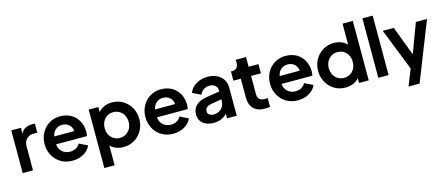

<svg xmlns="http://www.w3.org/2000/svg" viewBox="-57 -1460 5481 2362"><g transform="rotate(-15 2683.5 -278.5)"><path d="M61 -544H184V-468Q204 -512 241 -531Q278 -550 331 -550H363V-434H316Q260 -434 226 -399Q192 -364 192 -303V0H61Z M413 -273Q413 -353 448.5 -417.5Q484 -482 545.5 -519Q607 -556 683 -556Q765 -556 825 -520.5Q885 -485 916.5 -424Q948 -363 948 -290Q948 -256 941 -235H549Q555 -175 595 -139Q635 -103 694 -103Q738 -103 769.5 -121.5Q801 -140 820 -173L926 -121Q901 -61 838 -24.5Q775 12 693 12Q611 12 547.5 -26Q484 -64 448.5 -129Q413 -194 413 -273ZM808 -335Q803 -385 769 -416.5Q735 -448 683 -448Q633 -448 598 -418.5Q563 -389 552 -335Z M1047 -544H1170V-480Q1200 -516 1244.5 -536Q1289 -556 1345 -556Q1421 -556 1484 -518.5Q1547 -481 1583 -416Q1619 -351 1619 -272Q1619 -193 1583 -128Q1547 -63 1484.5 -25.5Q1422 12 1344 12Q1294 12 1251 -4.5Q1208 -21 1178 -52V200H1047ZM1329 -108Q1396 -108 1439.5 -154.5Q1483 -201 1483 -272Q1483 -318 1463 -355.5Q1443 -393 1408 -414.5Q1373 -436 1329 -436Q1286 -436 1251.5 -415Q1217 -394 1197.5 -356.5Q1178 -319 1178 -272Q1178 -225 1197.5 -187.5Q1217 -150 1251.5 -129Q1286 -108 1329 -108Z M1697 -273Q1697 -353 1732.5 -417.5Q1768 -482 1829.5 -519Q1891 -556 1967 -556Q2049 -556 2109 -520.5Q2169 -485 2200.5 -424Q2232 -363 2232 -290Q2232 -256 2225 -235H1833Q1839 -175 1879 -139Q1919 -103 1978 -103Q2022 -103 2053.5 -121.5Q2085 -140 2104 -173L2210 -121Q2185 -61 2122 -24.5Q2059 12 1977 12Q1895 12 1831.5 -26Q1768 -64 1732.5 -129Q1697 -194 1697 -273ZM2092 -335Q2087 -385 2053 -416.5Q2019 -448 1967 -448Q1917 -448 1882 -418.5Q1847 -389 1836 -335Z M2306 -144Q2306 -213 2353 -258Q2400 -303 2494 -318L2656 -344V-362Q2656 -398 2628.5 -421Q2601 -444 2556 -444Q2514 -444 2481.5 -421.5Q2449 -399 2434 -362L2327 -414Q2351 -478 2415 -517Q2479 -556 2561 -556Q2627 -556 2678.5 -531.5Q2730 -507 2758.5 -462.5Q2787 -418 2787 -362V0H2663V-58Q2599 12 2493 12Q2407 12 2356.5 -30Q2306 -72 2306 -144ZM2517 -88Q2578 -88 2617 -126.5Q2656 -165 2656 -222V-244L2519 -221Q2480 -213 2461 -195.5Q2442 -178 2442 -149Q2442 -121 2463 -104.5Q2484 -88 2517 -88Z M2953 -187V-427H2859V-544H2869Q2909 -544 2931 -565Q2953 -586 2953 -626V-668H3084V-544H3209V-427H3084V-194Q3084 -109 3176 -109Q3192 -109 3211 -112V1Q3179 6 3146 6Q3054 6 3003.5 -44.5Q2953 -95 2953 -187Z M3284 -273Q3284 -353 3319.5 -417.5Q3355 -482 3416.5 -519Q3478 -556 3554 -556Q3636 -556 3696 -520.5Q3756 -485 3787.5 -424Q3819 -363 3819 -290Q3819 -256 3812 -235H3420Q3426 -175 3466 -139Q3506 -103 3565 -103Q3609 -103 3640.5 -121.5Q3672 -140 3691 -173L3797 -121Q3772 -61 3709 -24.5Q3646 12 3564 12Q3482 12 3418.5 -26Q3355 -64 3319.5 -129Q3284 -194 3284 -273ZM3679 -335Q3674 -385 3640 -416.5Q3606 -448 3554 -448Q3504 -448 3469 -418.5Q3434 -389 3423 -335Z M3896 -272Q3896 -351 3932 -416Q3968 -481 4031 -518.5Q4094 -556 4170 -556Q4222 -556 4265 -538.5Q4308 -521 4337 -489V-757H4468V0H4344V-60Q4314 -25 4269 -6.5Q4224 12 4171 12Q4093 12 4030.5 -25.5Q3968 -63 3932 -128Q3896 -193 3896 -272ZM4185 -108Q4229 -108 4263.5 -129Q4298 -150 4317.5 -187.5Q4337 -225 4337 -272Q4337 -319 4317.5 -356.5Q4298 -394 4263 -415Q4228 -436 4185 -436Q4141 -436 4106 -414.5Q4071 -393 4051.5 -355.5Q4032 -318 4032 -272Q4032 -225 4051.5 -187.5Q4071 -150 4106 -129Q4141 -108 4185 -108Z M4590 -757H4721V0H4590Z M5004 -8 4792 -544H4933L5074 -169L5214 -544H5356L5062 200H4921Z"/></g></svg>

Font: Eudoxus Sans
Style: Bold
Weight: 700
Designer: Stijn de Vries
Foundry: tokotype
Version: Version 2.005